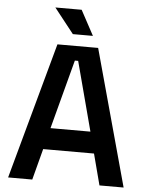

<svg xmlns="http://www.w3.org/2000/svg" viewBox="-59 -935 751 982"><g transform="rotate(5 316.5 -443.5)"><path d="M20 0 212 -700H421L613 0H489L447 -160H186L144 0ZM214 -270H419L325 -625H308ZM286 -759 185 -887H320L389 -759Z"/></g></svg>

Font: Space Grotesk Light SemiBold
Style: Regular
Weight: 600
Version: Version 2.000